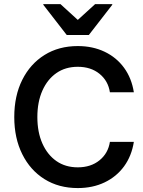

<svg xmlns="http://www.w3.org/2000/svg" viewBox="-20 -911 702 942"><path d="M361.7 11.7Q268.3 11.7 198.3 -32.1Q128.3 -75.8 89.2 -154.6Q50 -233.3 50 -336.7Q50 -440.8 89.2 -519.2Q128.3 -597.5 198.3 -641.2Q268.3 -685 361.7 -685Q435 -685 493.3 -657.1Q551.7 -629.2 588.8 -578.3Q625.8 -527.5 636.7 -458.3H519.2Q510.8 -514.2 468.3 -548.8Q425.8 -583.3 361.7 -583.3Q300.8 -583.3 256.7 -552.5Q212.5 -521.7 187.9 -466.3Q163.3 -410.8 163.3 -336.7Q163.3 -262.5 187.9 -207.1Q212.5 -151.7 256.7 -120.8Q300.8 -90 361.7 -90Q425.8 -90 468.3 -124.6Q510.8 -159.2 519.2 -215H636.7Q625.8 -145.8 588.8 -95Q551.7 -44.2 493.3 -16.2Q435 11.7 361.7 11.7ZM307.5 -739.2 192.5 -887.5V-890.8H276.7L361.7 -813.3L446.7 -890.8H530.8V-887.5L415.8 -739.2Z"/></svg>

Font: Funnel Sans Medium
Style: Regular
Weight: 500
Version: Version 1.000; Beta; Release 5; Build 24; ttfautohint (v1.8.